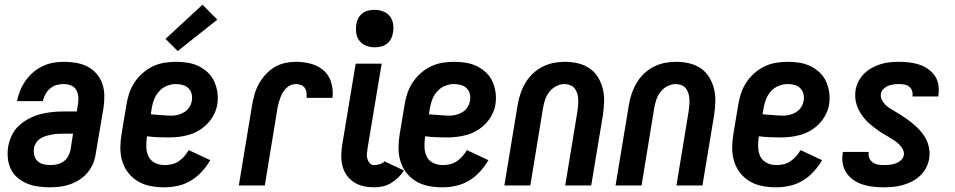

<svg xmlns="http://www.w3.org/2000/svg" viewBox="-20 -792 4078 820"><path d="M192 8Q167 8 142.5 4.5Q118 1 96 -8Q74 -17 55.5 -32.5Q37 -48 26.5 -69.5Q16 -91 13.5 -116Q11 -141 15 -166Q19 -190 30.5 -214Q42 -238 61.5 -256Q81 -274 104.5 -286Q128 -298 153 -304.5Q178 -311 203 -313.5Q228 -316 252 -316H308L313 -347Q316 -363 314.5 -379Q313 -395 305.5 -408Q298 -421 283.5 -427Q269 -433 252 -433Q237 -433 222 -429Q207 -425 194.5 -414.5Q182 -404 174 -389.5Q166 -375 163 -360H53Q57 -383 66 -405Q75 -427 89 -447Q103 -467 121.5 -483Q140 -499 162 -509.5Q184 -520 207 -524Q230 -528 253 -528Q279 -528 305.5 -523.5Q332 -519 354 -507.5Q376 -496 392.5 -477Q409 -458 417 -434.5Q425 -411 425.5 -384.5Q426 -358 422 -331L389 -136Q386 -114 377.5 -93.5Q369 -73 354 -55Q339 -37 319.5 -24.5Q300 -12 278.5 -4.5Q257 3 235 5.5Q213 8 192 8ZM194 -87Q208 -87 222.5 -90Q237 -93 250 -101.5Q263 -110 270.5 -123.5Q278 -137 281 -151L292 -221H252Q239 -221 227 -220.5Q215 -220 202 -217.5Q189 -215 177 -211.5Q165 -208 153.5 -201Q142 -194 134.5 -182.5Q127 -171 125 -159Q123 -144 126.5 -129Q130 -114 139.5 -104.5Q149 -95 164 -91Q179 -87 194 -87Z M682 8Q652 8 623 2.5Q594 -3 570 -17Q546 -31 528.5 -53Q511 -75 502.5 -102.5Q494 -130 494 -159.5Q494 -189 499 -219L520 -345Q524 -370 532 -394Q540 -418 554.5 -440Q569 -462 589.5 -480Q610 -498 633.5 -509Q657 -520 682 -524Q707 -528 732 -528Q757 -528 782 -524Q807 -520 828.5 -509.5Q850 -499 867.5 -482.5Q885 -466 895 -444Q905 -422 908.5 -397Q912 -372 908 -347Q905 -325 894 -303.5Q883 -282 867 -265Q851 -248 830.5 -235.5Q810 -223 787.5 -216.5Q765 -210 743 -207.5Q721 -205 699 -205Q676 -205 653.5 -206Q631 -207 608 -210L607 -204Q604 -183 605 -161.5Q606 -140 615 -122.5Q624 -105 642.5 -96Q661 -87 683 -87Q698 -87 713.5 -90.5Q729 -94 742.5 -103Q756 -112 767 -124.5Q778 -137 786 -151L878 -108Q863 -82 842 -59Q821 -36 795 -20.5Q769 -5 740 1.5Q711 8 682 8ZM711 -298Q725 -298 739.5 -301.5Q754 -305 767 -313Q780 -321 788.5 -334Q797 -347 799 -361Q802 -376 798.5 -390.5Q795 -405 785 -415Q775 -425 760.5 -429Q746 -433 731 -433Q712 -433 693 -425.5Q674 -418 660 -402.5Q646 -387 638.5 -368Q631 -349 628 -330L624 -304Q635 -303 646 -302Q657 -301 667.5 -300.5Q678 -300 689 -299Q700 -298 711 -298ZM739 -574 687 -626 845 -772 908 -708Z M1000 0 1057 -345Q1061 -368 1067.5 -390.5Q1074 -413 1086 -434.5Q1098 -456 1115 -474.5Q1132 -493 1153 -505.5Q1174 -518 1197.5 -523Q1221 -528 1244 -528Q1277 -528 1308.5 -519.5Q1340 -511 1363 -490.5Q1386 -470 1395 -438.5Q1404 -407 1400 -374H1290Q1290 -385 1289 -396Q1288 -407 1282 -416Q1276 -425 1265.5 -429Q1255 -433 1244 -433Q1232 -433 1221.5 -428.5Q1211 -424 1202 -415Q1193 -406 1187 -395.5Q1181 -385 1177 -374Q1173 -363 1170 -352Q1167 -341 1165 -330L1111 0Z M1578 8Q1554 8 1532 3Q1510 -2 1491.5 -14Q1473 -26 1460.5 -44Q1448 -62 1442.5 -83.5Q1437 -105 1437.5 -128.5Q1438 -152 1442 -176L1499 -520H1610L1550 -160Q1548 -148 1547 -136.5Q1546 -125 1549 -114Q1552 -103 1559 -95Q1566 -87 1578 -87Q1589 -87 1601 -90.5Q1613 -94 1622 -103L1705 -64Q1695 -48 1681 -34Q1667 -20 1650 -10Q1633 0 1614.5 4Q1596 8 1578 8ZM1580 -590Q1561 -590 1543.5 -597Q1526 -604 1515 -618Q1504 -632 1501.5 -651Q1499 -670 1502 -689Q1504 -703 1510.5 -715Q1517 -727 1528.5 -735.5Q1540 -744 1553.5 -747Q1567 -750 1580 -750Q1599 -750 1617 -743Q1635 -736 1645.5 -722Q1656 -708 1659 -689Q1662 -670 1658 -651Q1656 -637 1649.5 -625Q1643 -613 1631.5 -604.5Q1620 -596 1606.5 -593Q1593 -590 1580 -590Z M1870 8Q1840 8 1811 2.5Q1782 -3 1758 -17Q1734 -31 1716.5 -53Q1699 -75 1690.5 -102.5Q1682 -130 1682 -159.5Q1682 -189 1687 -219L1708 -345Q1712 -370 1720 -394Q1728 -418 1742.5 -440Q1757 -462 1777.5 -480Q1798 -498 1821.5 -509Q1845 -520 1870 -524Q1895 -528 1920 -528Q1945 -528 1970 -524Q1995 -520 2016.5 -509.5Q2038 -499 2055.5 -482.5Q2073 -466 2083 -444Q2093 -422 2096.5 -397Q2100 -372 2096 -347Q2093 -325 2082 -303.5Q2071 -282 2055 -265Q2039 -248 2018.5 -235.5Q1998 -223 1975.5 -216.5Q1953 -210 1931 -207.5Q1909 -205 1887 -205Q1864 -205 1841.5 -206Q1819 -207 1796 -210L1795 -204Q1792 -183 1793 -161.5Q1794 -140 1803 -122.5Q1812 -105 1830.5 -96Q1849 -87 1871 -87Q1886 -87 1901.5 -90.5Q1917 -94 1930.5 -103Q1944 -112 1955 -124.5Q1966 -137 1974 -151L2066 -108Q2051 -82 2030 -59Q2009 -36 1983 -20.5Q1957 -5 1928 1.5Q1899 8 1870 8ZM1899 -298Q1913 -298 1927.5 -301.5Q1942 -305 1955 -313Q1968 -321 1976.5 -334Q1985 -347 1987 -361Q1990 -376 1986.5 -390.5Q1983 -405 1973 -415Q1963 -425 1948.5 -429Q1934 -433 1919 -433Q1900 -433 1881 -425.5Q1862 -418 1848 -402.5Q1834 -387 1826.5 -368Q1819 -349 1816 -330L1812 -304Q1823 -303 1834 -302Q1845 -301 1855.5 -300.5Q1866 -300 1877 -299Q1888 -298 1899 -298Z M2134 0 2191 -345Q2195 -369 2203 -392.5Q2211 -416 2224 -438Q2237 -460 2256 -478Q2275 -496 2298 -507.5Q2321 -519 2345 -523.5Q2369 -528 2393 -528Q2422 -528 2449 -521.5Q2476 -515 2498 -500Q2520 -485 2534 -462Q2548 -439 2554.5 -412.5Q2561 -386 2560 -357.5Q2559 -329 2555 -301L2505 0H2394L2446 -316Q2448 -329 2449 -342Q2450 -355 2449.5 -367.5Q2449 -380 2445.5 -392Q2442 -404 2435 -413.5Q2428 -423 2416 -428Q2404 -433 2391 -433Q2373 -433 2355.5 -424Q2338 -415 2326 -399.5Q2314 -384 2308 -366Q2302 -348 2299 -330L2245 0Z M2609 0 2666 -345Q2670 -369 2678 -392.5Q2686 -416 2699 -438Q2712 -460 2731 -478Q2750 -496 2773 -507.5Q2796 -519 2820 -523.5Q2844 -528 2868 -528Q2897 -528 2924 -521.5Q2951 -515 2973 -500Q2995 -485 3009 -462Q3023 -439 3029.5 -412.5Q3036 -386 3035 -357.5Q3034 -329 3030 -301L2980 0H2869L2921 -316Q2923 -329 2924 -342Q2925 -355 2924.5 -367.5Q2924 -380 2920.5 -392Q2917 -404 2910 -413.5Q2903 -423 2891 -428Q2879 -433 2866 -433Q2848 -433 2830.5 -424Q2813 -415 2801 -399.5Q2789 -384 2783 -366Q2777 -348 2774 -330L2720 0Z M3295 8Q3265 8 3236 2.5Q3207 -3 3183 -17Q3159 -31 3141.5 -53Q3124 -75 3115.5 -102.5Q3107 -130 3107 -159.5Q3107 -189 3112 -219L3133 -345Q3137 -370 3145 -394Q3153 -418 3167.5 -440Q3182 -462 3202.5 -480Q3223 -498 3246.5 -509Q3270 -520 3295 -524Q3320 -528 3345 -528Q3370 -528 3395 -524Q3420 -520 3441.5 -509.5Q3463 -499 3480.5 -482.5Q3498 -466 3508 -444Q3518 -422 3521.5 -397Q3525 -372 3521 -347Q3518 -325 3507 -303.5Q3496 -282 3480 -265Q3464 -248 3443.5 -235.5Q3423 -223 3400.5 -216.5Q3378 -210 3356 -207.5Q3334 -205 3312 -205Q3289 -205 3266.5 -206Q3244 -207 3221 -210L3220 -204Q3217 -183 3218 -161.5Q3219 -140 3228 -122.5Q3237 -105 3255.5 -96Q3274 -87 3296 -87Q3311 -87 3326.5 -90.5Q3342 -94 3355.5 -103Q3369 -112 3380 -124.5Q3391 -137 3399 -151L3491 -108Q3476 -82 3455 -59Q3434 -36 3408 -20.5Q3382 -5 3353 1.5Q3324 8 3295 8ZM3324 -298Q3338 -298 3352.5 -301.5Q3367 -305 3380 -313Q3393 -321 3401.5 -334Q3410 -347 3412 -361Q3415 -376 3411.5 -390.5Q3408 -405 3398 -415Q3388 -425 3373.5 -429Q3359 -433 3344 -433Q3325 -433 3306 -425.5Q3287 -418 3273 -402.5Q3259 -387 3251.5 -368Q3244 -349 3241 -330L3237 -304Q3248 -303 3259 -302Q3270 -301 3280.5 -300.5Q3291 -300 3302 -299Q3313 -298 3324 -298Z M3755 8Q3732 8 3709.5 5.5Q3687 3 3666 -3.5Q3645 -10 3627 -22Q3609 -34 3596.5 -51.5Q3584 -69 3579.5 -91Q3575 -113 3579 -136L3580 -143H3690V-140Q3688 -127 3693 -116Q3698 -105 3708 -98Q3718 -91 3730 -89Q3742 -87 3755 -87Q3768 -87 3780.5 -88.5Q3793 -90 3805 -94Q3817 -98 3827.5 -107.5Q3838 -117 3840 -129Q3842 -143 3835.5 -155Q3829 -167 3819.5 -176Q3810 -185 3799.5 -192Q3789 -199 3777.5 -206Q3766 -213 3754.5 -219.5Q3743 -226 3732.5 -233.5Q3722 -241 3711.5 -249Q3701 -257 3691.5 -265.5Q3682 -274 3673.5 -284Q3665 -294 3658 -304.5Q3651 -315 3645.5 -327Q3640 -339 3636.5 -352Q3633 -365 3632.5 -379Q3632 -393 3634 -407Q3637 -426 3646.5 -444.5Q3656 -463 3670.5 -477.5Q3685 -492 3703.5 -502Q3722 -512 3741 -518Q3760 -524 3780 -526Q3800 -528 3819 -528Q3841 -528 3863 -525.5Q3885 -523 3905 -516.5Q3925 -510 3942.5 -498Q3960 -486 3972 -469Q3984 -452 3987.5 -430.5Q3991 -409 3988 -387L3987 -380H3877V-383Q3879 -394 3875 -405Q3871 -416 3862.5 -422.5Q3854 -429 3842 -431Q3830 -433 3819 -433Q3807 -433 3796 -431.5Q3785 -430 3773.5 -425.5Q3762 -421 3753 -412Q3744 -403 3742 -391Q3740 -377 3746.5 -365Q3753 -353 3762 -344Q3771 -335 3782.5 -328Q3794 -321 3805 -314.5Q3816 -308 3827 -301Q3838 -294 3849 -286.5Q3860 -279 3870 -271Q3880 -263 3889.5 -254.5Q3899 -246 3908 -236Q3917 -226 3924.5 -215.5Q3932 -205 3937.5 -193Q3943 -181 3946 -168Q3949 -155 3950 -141Q3951 -127 3948 -113Q3945 -94 3935 -75Q3925 -56 3909 -41Q3893 -26 3874 -16.5Q3855 -7 3835 -1.5Q3815 4 3795 6Q3775 8 3755 8Z"/></svg>

Font: Iosevka QP
Style: Bold Italic
Weight: 700
Italic angle: -9°
Designer: Belleve Invis
Foundry: Belleve Invis
Version: Version 20.0.0; ttfautohint (v1.8.4)